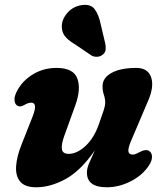

<svg xmlns="http://www.w3.org/2000/svg" viewBox="-20 -760 683 793"><path d="M596.5 -136Q607.5 -129 607.8 -112.5Q608 -96 595.5 -77Q568.5 -36 520 -11.2Q471.5 13.5 421 13.5Q339 13.5 339 -47Q339 -65.5 349 -88.2Q359 -111 371.5 -138.5Q313 -54.5 250.8 -20.5Q188.5 13.5 129.5 13.5Q83 13.5 63.5 -9.8Q44 -33 46.5 -73Q49 -113 69 -163L115 -279.5Q137 -336 109 -336Q97 -336 80.5 -326.5Q62 -315 49 -325.5Q40 -333 39.8 -348.5Q39.5 -364 51 -385.5Q73.5 -427.5 116.8 -453.5Q160 -479.5 213.5 -479.5Q283.5 -479.5 299.5 -435.5Q315.5 -391.5 290.5 -323.5L244.5 -196Q232.5 -162 235.8 -143.2Q239 -124.5 264 -124.5Q297.5 -124.5 333 -157Q368.5 -189.5 388.5 -247.5Q402 -285.5 408.2 -304.2Q414.5 -323 414.5 -336.5Q414.5 -352.5 409 -368.5Q403.5 -384.5 403.5 -404Q403.5 -438.5 440.8 -459Q478 -479.5 543 -479.5Q591.5 -479.5 604.5 -439.8Q617.5 -400 589.5 -338.5L525.5 -188Q508.5 -150 510.2 -135.8Q512 -121.5 528 -121.5Q534.5 -121.5 541.8 -124.5Q549 -127.5 559 -133Q582.5 -145.5 596.5 -136ZM396 -659.5 415 -579Q417.5 -566 416.2 -554.5Q415 -543 404 -534Q394 -526 381 -525.5Q368 -525 357.5 -531L289.5 -577Q259 -595 246.2 -613.2Q233.5 -631.5 235.5 -658Q238 -685 260.2 -709Q282.5 -733 315 -738.5Q354 -745 371 -722Q388 -699 396 -659.5Z"/></svg>

Font: Fraunces 9pt S100
Style: Bold Italic
Weight: 700
Italic angle: -16°
Version: Version 1.000; ttfautohint (v1.8.3)